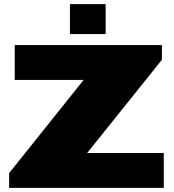

<svg xmlns="http://www.w3.org/2000/svg" viewBox="-20 -905 840 925"><path d="M24 0V-71L383 -520H51V-688H760V-617L400 -168H769V0ZM317 -741V-885H489V-741Z"/></svg>

Font: Archivo SemiExpanded Black
Style: Regular
Weight: 900
Width: 6
Designer: Hector Gatti
Foundry: Omnibus-Type
Version: Version 2.001